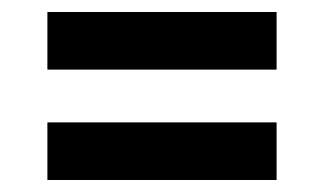

<svg xmlns="http://www.w3.org/2000/svg" viewBox="-20 -500 540 320"><path d="M59 -384V-480H441V-384ZM441 -200H59V-296H441Z"/></svg>

Font: Iosevka Algr
Style: Bold
Weight: 700
Monospace: yes
Designer: Belleve Invis
Foundry: Belleve Invis
Version: Version 26.0.2; ttfautohint (v1.8.3)